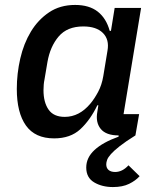

<svg xmlns="http://www.w3.org/2000/svg" viewBox="-20 -548 640 777"><path d="M437 209Q393 209 361 190Q329 171 329 130Q329 90 362.5 59Q396 28 460 5V0Q409 0 387.5 -26.5Q366 -53 374 -96L378 -122H374Q345 -62 305 -25Q265 12 199 12Q122 12 85 -40Q48 -92 48 -188Q48 -250 62 -311Q76 -372 105 -420Q134 -468 178.5 -498Q223 -528 284 -528Q341 -528 375.5 -501Q410 -474 424 -423H429L444 -516H551L480 -86H543L528 0Q488 25 464.5 43.5Q441 62 429 75.5Q417 89 413.5 99Q410 109 410 117Q410 132 419.5 140Q429 148 446 148Q460 148 473.5 141.5Q487 135 500 121L545 165Q529 183 502.5 196Q476 209 437 209ZM242 -75Q301 -75 346 -129Q362 -148 377 -176Q392 -204 398 -240L415 -343Q423 -388 396.5 -414.5Q370 -441 317 -441Q252 -441 217.5 -400.5Q183 -360 172 -297L160 -226Q158 -217 157 -205.5Q156 -194 156 -183Q156 -134 176.5 -104.5Q197 -75 242 -75Z"/></svg>

Font: IBM Plex Mono Medium
Style: Italic
Weight: 500
Italic angle: -9°
Monospace: yes
Designer: Mike Abbink, Paul van der Laan, Pieter van Rosmalen
Foundry: Bold Monday
Version: Version 2.3